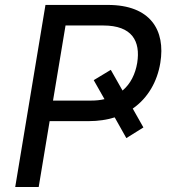

<svg xmlns="http://www.w3.org/2000/svg" viewBox="-20 -747 676 767"><path d="M422.6 -468 354.4 -426.8 397.4 -350.9C381 -346.9 362.9 -345.2 343.4 -345.2H191.8L241.8 -645.2H392.4C507.8 -645.2 541.9 -582.7 528.1 -495.7C520.6 -451.3 501.8 -412.3 469.5 -385.3ZM40.8 0H134.6L178.3 -263.1H334.5C372.9 -263.1 407.3 -268.5 438.2 -278.1L484.7 -195.3L552.9 -237.9L510.3 -313.2C571.4 -355.8 608.3 -421.5 620.4 -495.7C642 -626.4 581 -727.3 410.9 -727.3H161.6Z"/></svg>

Font: Margiela Sans Text
Style: Italic
Weight: 400
Italic angle: -9.39999°
Designer: Stefan Endress, Andreas Faust
Version: Version 1.100;FEAKit 1.0